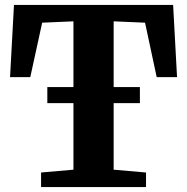

<svg xmlns="http://www.w3.org/2000/svg" viewBox="-20 -763 763 783"><path d="M279.5 -71V-676L152 -670.5L103.5 -448.5H21L37 -743H686L702 -448.5H619L571.5 -670.5L443.5 -676V-71L575.5 -59.5V0H147.5V-59.5ZM550.5 -408V-342.5H173V-408Z"/></svg>

Font: Merriweather 28pt ExtraBold
Style: Regular
Weight: 800
Version: Version 2.100